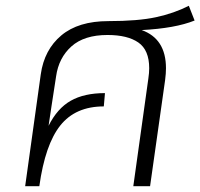

<svg xmlns="http://www.w3.org/2000/svg" viewBox="-20 -644 693 664"><path d="M554 -408Q554 -390 551 -367L499 0H441L493 -372Q496 -392 496 -408Q496 -471 458.5 -497Q421 -523 352 -523Q271 -523 227 -483.5Q183 -444 174 -380Q171 -359 158 -276L148 -209Q178 -269 224.5 -295.5Q271 -322 343 -322L339 -276Q241 -276 188.5 -210Q136 -144 116 0H67L121 -387Q133 -472 192 -521.5Q251 -571 355 -571Q457 -571 519.5 -584.5Q582 -598 633 -624L653 -573Q586 -546 470 -540Q554 -510 554 -408Z"/></svg>

Font: FiraGO Light
Style: Italic
Weight: 300
Italic angle: -8°
Designer: bBox Type GmbH
Foundry: bBox Type GmbH
Version: Version 1.001